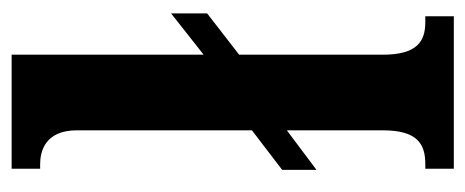

<svg xmlns="http://www.w3.org/2000/svg" viewBox="-255 -545 800 330"><g transform="rotate(-90 145.0 -380.0)"><path d="M20 0H282V-49H272C239 -49 216 -63 216 -122V-369L287 -424V-486L216 -430V-760H20V-711H28C49 -711 86 -703 86 -648V-347L18 -295V-236L86 -287V-122C86 -63 63 -49 28 -49H20Z"/></g></svg>

Font: Noto Serif Bengali ExtraCondensed
Style: Regular
Weight: 400
Width: 2
Designer: Juan Bruce, Universal Thirst, Indian Type Foundry and the Monotype Design Team.
Foundry: Monotype Imaging Inc.
Version: Version 2.003